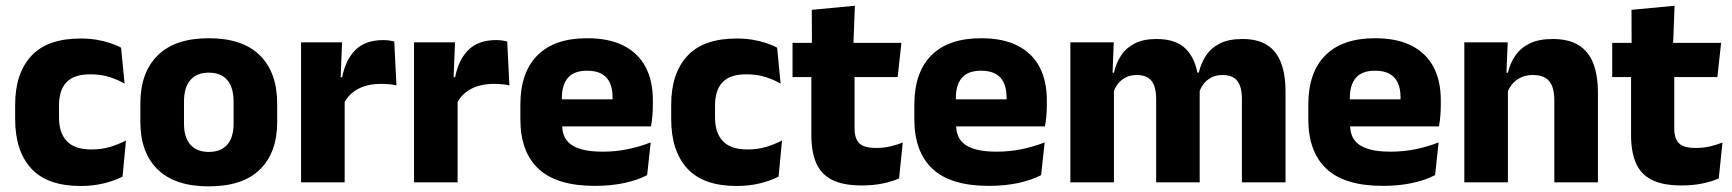

<svg xmlns="http://www.w3.org/2000/svg" viewBox="-20 -640 6080 674"><path d="M263.1 12.9Q146.1 12.9 89.7 -48.5Q33.2 -109.9 33.2 -221.7V-272.7Q33.2 -382.2 89.7 -443.5Q146.2 -504.8 262.7 -504.8Q292.4 -504.8 318.5 -500.6Q344.6 -496.3 366.5 -488.9Q388.4 -481.6 405 -472.8L417.3 -346.6Q393 -360.5 363.6 -369.8Q334.2 -379.1 297 -379.1Q239.1 -379.1 213.1 -351Q187.1 -323 187.1 -270V-227.3Q187.1 -173.4 214.7 -144.4Q242.2 -115.4 300.5 -115.4Q337.1 -115.4 366.3 -124.2Q395.5 -133 422.2 -146.8L410.2 -20Q384.1 -6.2 346 3.3Q308 12.9 263.1 12.9Z M712.9 14.2Q594.2 14.2 533.4 -45.2Q472.7 -104.6 472.7 -211.9V-276.5Q472.7 -385.4 533.6 -445.6Q594.5 -505.8 712.9 -505.8Q831.7 -505.8 892.4 -445.6Q953 -385.4 953 -276.5V-211.9Q953 -104.6 892.5 -45.2Q832.1 14.2 712.9 14.2ZM712.9 -106.7Q755.7 -106.7 777.8 -132.3Q800 -157.9 800 -205.5V-283.2Q800 -332.8 777.8 -358.9Q755.7 -384.9 712.9 -384.9Q670.5 -384.9 648.2 -358.9Q625.9 -332.8 625.9 -283.2V-205.5Q625.9 -157.9 648.2 -132.3Q670.5 -106.7 712.9 -106.7Z M1186.9 -276 1145 -368.9H1181.2Q1192.9 -430 1227.7 -464.6Q1262.4 -499.3 1325.8 -499.3Q1336.9 -499.3 1346.2 -497.9Q1355.6 -496.5 1364 -494.6L1371.7 -340.2Q1361.1 -342.8 1347 -344.2Q1332.9 -345.6 1318.5 -345.6Q1269.5 -345.6 1236.1 -327.3Q1202.7 -309 1186.9 -276ZM1189.9 0H1036.9V-491.4H1180.8L1174.5 -334.7L1189.9 -332.5Z M1583.4 -276 1541.5 -368.9H1577.7Q1589.4 -430 1624.2 -464.6Q1658.9 -499.3 1722.3 -499.3Q1733.4 -499.3 1742.7 -497.9Q1752.1 -496.5 1760.5 -494.6L1768.2 -340.2Q1757.6 -342.8 1743.5 -344.2Q1729.4 -345.6 1715 -345.6Q1666 -345.6 1632.6 -327.3Q1599.2 -309 1583.4 -276ZM1586.4 0H1433.4V-491.4H1577.3L1571 -334.7L1586.4 -332.5Z M2068.5 12.5Q1934.4 12.5 1870.6 -47.2Q1806.7 -107 1806.7 -221.4V-272.5Q1806.7 -385.7 1866.6 -445.8Q1926.4 -505.8 2041.2 -505.8Q2118 -505.8 2169.1 -479.7Q2220.3 -453.6 2246.1 -405.1Q2271.8 -356.5 2271.8 -288.5V-272.1Q2271.8 -253 2270.2 -233.3Q2268.5 -213.5 2265.3 -196.4H2127.6Q2129.3 -225.6 2129.9 -251.4Q2130.5 -277.2 2130.5 -297.9Q2130.5 -328.3 2121 -349.2Q2111.4 -370 2091.7 -380.9Q2072 -391.8 2041.2 -391.8Q1995.2 -391.8 1973.9 -367.1Q1952.5 -342.4 1952.5 -296.9V-252L1953.4 -235.3V-200.5Q1953.4 -181.3 1959.7 -164.4Q1966 -147.5 1981.8 -134.7Q1997.7 -121.9 2025.4 -114.8Q2053.2 -107.6 2096.1 -107.6Q2141.4 -107.6 2183.5 -116.3Q2225.6 -125 2264.2 -140.1L2251.7 -25.2Q2217.7 -7.5 2171.1 2.5Q2124.6 12.5 2068.5 12.5ZM2234.5 -196.4H1887.7V-291.2H2234.5Z M2566.1 12.9Q2449.1 12.9 2392.7 -48.5Q2336.2 -109.9 2336.2 -221.7V-272.7Q2336.2 -382.2 2392.7 -443.5Q2449.2 -504.8 2565.7 -504.8Q2595.4 -504.8 2621.5 -500.6Q2647.6 -496.3 2669.5 -488.9Q2691.4 -481.6 2708 -472.8L2720.3 -346.6Q2696 -360.5 2666.6 -369.8Q2637.2 -379.1 2600 -379.1Q2542.1 -379.1 2516.1 -351Q2490.1 -323 2490.1 -270V-227.3Q2490.1 -173.4 2517.7 -144.4Q2545.2 -115.4 2603.5 -115.4Q2640.1 -115.4 2669.3 -124.2Q2698.5 -133 2725.2 -146.8L2713.2 -20Q2687.1 -6.2 2649 3.3Q2611 12.9 2566.1 12.9Z M3005 11Q2939.5 11 2900.7 -8.8Q2861.9 -28.6 2845 -68Q2828.2 -107.4 2828.2 -165.5V-440.1H2979.8V-189.9Q2979.8 -153.9 2996.2 -137.3Q3012.5 -120.6 3056.8 -120.6Q3081.6 -120.6 3105.5 -126.1Q3129.4 -131.6 3149.1 -139.8L3136.1 -13.6Q3110.7 -2.3 3077.4 4.4Q3044.2 11 3005 11ZM3131.2 -369.5H2762.1V-489.6H3144.3ZM2975.6 -478.7H2830.2L2829.7 -605.5L2981 -619.8Z M3451.5 12.5Q3317.4 12.5 3253.6 -47.2Q3189.7 -107 3189.7 -221.4V-272.5Q3189.7 -385.7 3249.6 -445.8Q3309.4 -505.8 3424.2 -505.8Q3501 -505.8 3552.1 -479.7Q3603.3 -453.6 3629.1 -405.1Q3654.8 -356.5 3654.8 -288.5V-272.1Q3654.8 -253 3653.2 -233.3Q3651.5 -213.5 3648.3 -196.4H3510.6Q3512.3 -225.6 3512.9 -251.4Q3513.5 -277.2 3513.5 -297.9Q3513.5 -328.3 3504 -349.2Q3494.4 -370 3474.7 -380.9Q3455 -391.8 3424.2 -391.8Q3378.2 -391.8 3356.9 -367.1Q3335.5 -342.4 3335.5 -296.9V-252L3336.4 -235.3V-200.5Q3336.4 -181.3 3342.7 -164.4Q3349 -147.5 3364.8 -134.7Q3380.7 -121.9 3408.4 -114.8Q3436.2 -107.6 3479.1 -107.6Q3524.4 -107.6 3566.5 -116.3Q3608.6 -125 3647.2 -140.1L3634.7 -25.2Q3600.7 -7.5 3554.1 2.5Q3507.6 12.5 3451.5 12.5ZM3617.5 -196.4H3270.7V-291.2H3617.5Z M4492.7 0H4339.6V-293Q4339.6 -318.8 4333.3 -337.6Q4327 -356.4 4312.2 -366.5Q4297.3 -376.7 4271.5 -376.7Q4249.3 -376.7 4232.8 -368.2Q4216.3 -359.8 4205.4 -345.6Q4194.4 -331.4 4189 -313.5L4174.3 -385H4188.2Q4196.1 -418 4213.6 -444.7Q4231.1 -471.4 4262 -487.3Q4293 -503.1 4341.4 -503.1Q4394 -503.1 4427.3 -482.4Q4460.6 -461.7 4476.6 -420.4Q4492.7 -379.2 4492.7 -317.6ZM3890.4 0H3737.4V-491.4H3889.7L3884.6 -359.2L3890.4 -354.2ZM4191.4 0H4038.6V-293Q4038.6 -318.8 4032.3 -337.6Q4025.9 -356.4 4011.1 -366.5Q3996.2 -376.7 3970.4 -376.7Q3948.2 -376.7 3931.7 -368.2Q3915.2 -359.8 3904.3 -345.6Q3893.4 -331.4 3887.9 -313.5L3864.3 -385H3890.5Q3898.1 -418.5 3915.4 -445.1Q3932.6 -471.7 3963.1 -487.4Q3993.6 -503.1 4040.1 -503.1Q4108.5 -503.1 4143.3 -467.8Q4178.1 -432.4 4186.8 -365.4Q4188.3 -355.6 4189.9 -341.2Q4191.4 -326.7 4191.4 -315.2Z M4834.5 12.5Q4700.4 12.5 4636.6 -47.2Q4572.7 -107 4572.7 -221.4V-272.5Q4572.7 -385.7 4632.6 -445.8Q4692.4 -505.8 4807.2 -505.8Q4884 -505.8 4935.1 -479.7Q4986.3 -453.6 5012.1 -405.1Q5037.8 -356.5 5037.8 -288.5V-272.1Q5037.8 -253 5036.2 -233.3Q5034.5 -213.5 5031.3 -196.4H4893.6Q4895.3 -225.6 4895.9 -251.4Q4896.5 -277.2 4896.5 -297.9Q4896.5 -328.3 4887 -349.2Q4877.4 -370 4857.7 -380.9Q4838 -391.8 4807.2 -391.8Q4761.2 -391.8 4739.9 -367.1Q4718.5 -342.4 4718.5 -296.9V-252L4719.4 -235.3V-200.5Q4719.4 -181.3 4725.7 -164.4Q4732 -147.5 4747.8 -134.7Q4763.7 -121.9 4791.4 -114.8Q4819.2 -107.6 4862.1 -107.6Q4907.4 -107.6 4949.5 -116.3Q4991.6 -125 5030.2 -140.1L5017.7 -25.2Q4983.7 -7.5 4937.1 2.5Q4890.6 12.5 4834.5 12.5ZM5000.5 -196.4H4653.7V-291.2H5000.5Z M5589.4 0H5436.3V-288.8Q5436.3 -315.9 5429.4 -335.6Q5422.4 -355.4 5405.9 -366Q5389.4 -376.7 5361 -376.7Q5337.4 -376.7 5319.4 -368.2Q5301.4 -359.8 5289.3 -345.6Q5277.2 -331.4 5270.9 -313.5L5247.3 -385H5273.5Q5281.3 -418.5 5299.6 -445.1Q5317.9 -471.7 5349.8 -487.4Q5381.8 -503.1 5430.9 -503.1Q5485.9 -503.1 5520.9 -481.9Q5555.9 -460.7 5572.6 -418.7Q5589.4 -376.6 5589.4 -313.3ZM5273.4 0H5120.4V-491.4H5272.7L5267.6 -368.6L5273.4 -354.2Z M5882.5 11Q5817 11 5778.2 -8.8Q5739.4 -28.6 5722.5 -68Q5705.7 -107.4 5705.7 -165.5V-440.1H5857.3V-189.9Q5857.3 -153.9 5873.7 -137.3Q5890 -120.6 5934.3 -120.6Q5959.1 -120.6 5983 -126.1Q6006.9 -131.6 6026.6 -139.8L6013.6 -13.6Q5988.2 -2.3 5954.9 4.4Q5921.7 11 5882.5 11ZM6008.7 -369.5H5639.6V-489.6H6021.8ZM5853.1 -478.7H5707.7L5707.2 -605.5L5858.5 -619.8Z"/></svg>

Font: Anek Malayalam Medium
Style: Regular
Weight: 500
Designer: Maithili Shingre (Malayalam) & Yesha Goshar (Latin)
Foundry: Ek Type
Version: Version 1.003